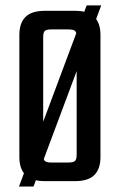

<svg xmlns="http://www.w3.org/2000/svg" viewBox="-20 -666 441 706"><path d="M349.4 -537.7V-88.5Q349.4 -45.1 327 -22.5Q304.6 0 256.2 0H144.5Q96.1 0 73.7 -22.5Q51.2 -45.1 51.2 -88.5V-537.7Q51.2 -581.1 73.7 -603.7Q96.1 -626.2 144.5 -626.2H256.2Q304.6 -626.2 327 -603.7Q349.4 -581.1 349.4 -537.7ZM261.9 -97.5V-528.7Q261.9 -546.8 255.9 -552.3Q249.9 -557.8 231.3 -557.8H168.5Q150.8 -557.8 144.8 -552.3Q138.8 -546.8 138.8 -528.7V-97.5Q138.8 -80.2 144.8 -74.3Q150.8 -68.4 168.5 -68.4H231.3Q249.9 -68.4 255.9 -74.3Q261.9 -80.2 261.9 -97.5ZM298.7 -646.2H352.2L103.2 20H49.7Z"/></svg>

Font: Teko Variable Light
Style: Regular
Weight: 300
Designer: Manushi Parikh, Jonny Pinhorn
Foundry: Indian Type Foundry
Version: Version 3.000